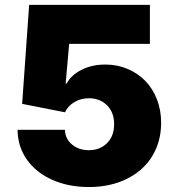

<svg xmlns="http://www.w3.org/2000/svg" viewBox="-20 -747 709 777"><path d="M339.5 9.9Q256.7 9.9 191.1 -19.5Q125.4 -49 88.4 -101.7Q51.5 -154.5 51.1 -221.6H242.9Q244 -184.7 271.7 -161.9Q299.4 -139.2 339.5 -139.2Q384.9 -139.2 413.5 -168.1Q442.1 -197.1 441.8 -244.3Q442.1 -291.5 413.5 -320.5Q384.9 -349.4 339.5 -349.4Q307.9 -349.4 281.6 -334.2Q255.3 -318.9 242.9 -292.6L69.6 -326.7L98 -727.3H586.6V-569.6H259.9L245.7 -409.1H250Q267.4 -442.8 309.7 -464.3Q351.9 -485.8 406.2 -485.8Q454.2 -485.8 496.1 -468.2Q538 -450.6 568 -419.7Q598 -388.8 615.1 -345Q632.1 -301.1 632.1 -250Q632.1 -174.4 596.2 -115.4Q560.4 -56.5 493.6 -23.3Q426.8 9.9 339.5 9.9Z"/></svg>

Font: Karasuma Gothic
Style: Black
Weight: 900
Designer: Rasmus Andersson / Ryoko Nishizuka
Foundry: Genbu
Version: Version 1.00